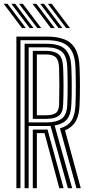

<svg xmlns="http://www.w3.org/2000/svg" viewBox="-40 -993 469 1013"><path d="M46.5 0V-800H206.2Q261.5 -800 299.2 -785.5Q337 -771 357.2 -735.6Q377.5 -700.2 379.8 -638Q381.8 -581.8 381.8 -534.9Q381.8 -488 379.8 -439Q377.8 -384 359.6 -352.9Q341.5 -321.8 303 -305L386.2 0H363.5L276.2 -316Q318 -327.5 337 -356.4Q356 -385.2 358.2 -439.8Q360 -487.2 360.1 -535Q360.2 -582.8 358.2 -637.2Q356.2 -693.2 338.2 -724.5Q320.2 -755.8 287.1 -768.4Q254 -781 206.2 -781H68V0ZM133 0V-309.2H182.2Q189.8 -309.2 196.9 -309.4Q204 -309.5 210.8 -309.5L295.5 0H273L194.8 -290.5Q192 -290.5 189 -290.5Q186 -290.5 183.2 -290.5H154.5V0ZM89.8 0V-762.2H206.2Q247 -762.2 275.2 -751.4Q303.5 -740.5 319.1 -713.1Q334.8 -685.8 336.5 -636.5Q338.5 -584.5 338.6 -536.1Q338.8 -487.8 336.5 -440.5Q334.5 -389.8 314 -364.2Q293.5 -338.8 248.2 -331L340.8 0H318.2L226.5 -329Q221.8 -328.5 216.6 -328.4Q211.5 -328.2 206 -328.2H111.2V0ZM111.2 -347.2H206Q257 -347.2 284.9 -366.5Q312.8 -385.8 315 -441.2Q316.8 -488.8 316.9 -535.9Q317 -583 315 -635.8Q312.8 -699.5 284.8 -721.4Q256.8 -743.2 206.2 -743.2H111.2ZM133 -366V-724.5H206.2Q246.8 -724.5 269.1 -706.4Q291.5 -688.2 293.2 -635Q295.2 -585.2 295.2 -537.8Q295.2 -490.2 293.2 -442Q291.5 -396.8 269.2 -381.4Q247 -366 206 -366ZM154.5 -385H206Q237.8 -385 254.2 -396.6Q270.8 -408.2 271.8 -442.5Q273.2 -496.2 273.2 -542.1Q273.2 -588 271.8 -634.2Q270.5 -675.5 254.5 -690.5Q238.5 -705.5 206.2 -705.5H154.5ZM157 -845 60.2 -973H80.5L177.2 -845ZM76 -845 -20.5 -973H-0.2L96.2 -845ZM116.5 -845 20 -973H40.2L136.8 -845ZM309.2 -845 212.5 -973H232.8L329.2 -845ZM228.2 -845 131.5 -973H151.8L248.5 -845ZM268.8 -845 172 -973H192.2L289 -845Z"/></svg>

Font: Big Shoulders Inline Display Thin
Style: Bold
Weight: 700
Version: Version 2.002